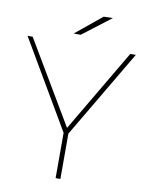

<svg xmlns="http://www.w3.org/2000/svg" viewBox="-111 -1034 836 1104"><g transform="rotate(10 307.0 -481.5)"><path d="M250 -836.7 403.3 -962.2 456.7 -963.3 291.1 -836.7ZM320 0H292.2V-264.4L-8.9 -777.8H21.1L306.7 -295.6L591.1 -777.8H623.3L320 -264.4Z"/></g></svg>

Font: Paperlogy 1 Thin
Style: Regular
Weight: 250
Designer: redesigned by Lee Juim, glyphs from Gmarket Sans & Montserrat
Foundry: PT&
Version: Version 1.001